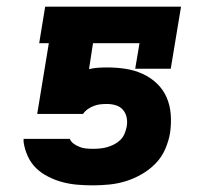

<svg xmlns="http://www.w3.org/2000/svg" viewBox="-20 -550 640 578"><path d="M260 8Q236 8 212.5 6Q189 4 167 -2Q145 -8 124.5 -18.5Q104 -29 88.5 -44Q73 -59 63.5 -80Q54 -101 51 -123V-132H190L191 -130Q195 -122 203 -116.5Q211 -111 220 -107.5Q229 -104 239 -103Q249 -102 260 -102Q270 -102 281 -103Q292 -104 302.5 -107Q313 -110 323 -115Q333 -120 341.5 -128Q350 -136 354.5 -146.5Q359 -157 361 -167Q364 -181 361.5 -195Q359 -209 350.5 -219Q342 -229 329 -233Q316 -237 302 -237Q292 -237 282.5 -236Q273 -235 263.5 -231.5Q254 -228 245 -222Q236 -216 230 -207H92L127 -420H98L116 -530H525L494 -343H387L400 -420H260L248 -342Q261 -345 274.5 -346Q288 -347 302 -347Q330 -347 357 -343Q384 -339 408.5 -328Q433 -317 452 -299Q471 -281 481.5 -257Q492 -233 494 -205.5Q496 -178 492 -150Q488 -126 477.5 -101.5Q467 -77 448.5 -58Q430 -39 406.5 -25.5Q383 -12 358.5 -4.5Q334 3 309 5.5Q284 8 260 8Z"/></svg>

Font: Iosevka Slab XBdEx
Style: Italic
Weight: 800
Width: 7
Italic angle: -9°
Monospace: yes
Designer: Belleve Invis
Foundry: Belleve Invis
Version: Version 11.1.1; ttfautohint (v1.8.3)